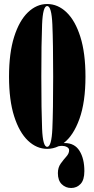

<svg xmlns="http://www.w3.org/2000/svg" viewBox="-20 -731 471 957"><path d="M215 11Q162.5 11 119.2 -30.2Q76 -71.5 50.5 -151.5Q25 -231.5 25 -349Q25 -467 50.5 -547.5Q76 -628 119.2 -669.5Q162.5 -711 215 -711Q268.5 -711 311.8 -669.5Q355 -628 380.5 -547.5Q406 -467 406 -349Q406 -222 376 -138.5Q346 -55 297.5 -18Q300 -18 302.5 -18Q352 -18 376.2 20.8Q400.5 59.5 400.5 122Q400.5 166 381.5 186Q362.5 206 334.5 206Q307 206 287.8 187.2Q268.5 168.5 268.5 132Q268.5 104 282.5 84.5Q296.5 65 310.5 49.5Q324.5 34 324.5 18Q324.5 7.5 313.5 1.8Q302.5 -4 289.5 -4Q281.5 -4 271.5 -2Q244.5 11 215 11ZM215 1Q237 1 241 -89.8Q245 -180.5 245 -349Q245 -517.5 241 -609.2Q237 -701 215 -701Q193.5 -701 189.8 -609.2Q186 -517.5 186 -349Q186 -180.5 189.8 -89.8Q193.5 1 215 1Z"/></svg>

Font: Imbue 100pt Black
Style: Regular
Weight: 900
Designer: Tyler Finck
Foundry: Etcetera Type Company
Version: Version 1.102; ttfautohint (v1.8.3)